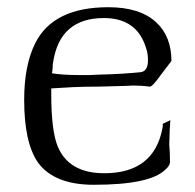

<svg xmlns="http://www.w3.org/2000/svg" viewBox="-20 -504 539 532"><path d="M240 8Q130 8 85 -54Q47 -109 47 -227Q47 -324 78 -385Q128 -484 280 -484Q368 -484 413 -442Q455 -403 455 -335L426 -297Q402 -263 395 -264Q373 -267 348 -267Q344 -267 338.5 -266.5Q333 -266 328 -266L254 -264Q214 -264 181.5 -262.5Q149 -261 122 -259V-243Q122 -142 140 -98Q171 -24 269 -24Q406 -24 430 -148Q431 -152 431 -155.5Q431 -159 431 -161L452 -171Q450 -151 449 -103Q450 -93 450.5 -81Q451 -69 451 -54Q450 -44 438 -34Q396 8 240 8ZM202 -296Q213 -296 224 -296Q235 -296 248 -297Q290 -298 320.5 -300Q351 -302 370 -304Q390 -307 390 -337Q390 -345 389 -353Q388 -361 385 -370Q360 -454 268 -454Q145 -454 127 -330Q126 -327 126 -319.5Q126 -312 124 -301Q135 -299 154.5 -297.5Q174 -296 202 -296Z"/></svg>

Font: Gideon Roman
Style: Regular
Weight: 400
Designer: Robert E. Leuschke
Foundry: Robert E. Leuschke
Version: Version 2.010